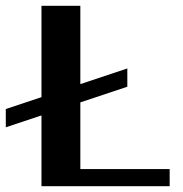

<svg xmlns="http://www.w3.org/2000/svg" viewBox="-51 -642 630 662"><path d="M226 -59H534V0H92V-244L-31 -203V-266L92 -307V-622H226V-352L388 -406V-343L226 -289Z"/></svg>

Font: Sarpanch SemiBold
Style: Regular
Weight: 600
Designer: Manushi Parikh (Devanagari and Latin), Jyotish Sonowal (Devanagari)
Foundry: Indian Type Foundry
Version: Version 2.004;PS 1.0;hotconv 1.0.78;makeotf.lib2.5.61930; tt